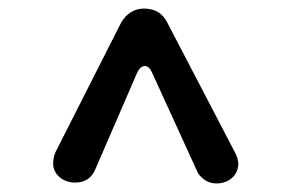

<svg xmlns="http://www.w3.org/2000/svg" viewBox="-20 -812 680 448"><path d="M442 -408C453 -392 468 -384 485 -384C514 -384 536 -403 536 -430C536 -437 534 -444 530 -453L371 -758C360 -781 342 -792 315 -792C296 -792 275 -782 262 -758L110 -458C106 -449 104 -440 104 -430C104 -405 127 -386 155 -386C178 -386 193 -396 202 -416L299 -640C304 -652 311 -658 318 -658C325 -658 331 -652 336 -640Z"/></svg>

Font: Dongle
Style: Regular
Weight: 400
Designer: Yanghee Ryu
Foundry: Yanghee Ryu
Version: Version 2.000